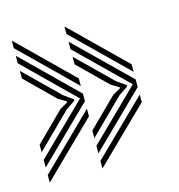

<svg xmlns="http://www.w3.org/2000/svg" viewBox="-75 -601 539 577"><g transform="rotate(-15 194.5 -313.0)"><path d="M175.2 -139.2V-162.8L328.8 -313L175.2 -463.2V-486.8L340.8 -324.8V-301.2ZM175.2 -92.2V-115.8L340.8 -277.8V-254.2ZM175.2 -186.5V-210L263.8 -297.5L288.2 -311.5V-314.8L263.8 -329.2L175.2 -416.2V-439.8L281.8 -335.5L310.5 -315.2V-311L281.8 -291.8ZM340.8 -348.5 175.2 -510.5V-534L340.8 -372ZM11.2 -139.2V-162.8L164.5 -313L11.2 -463.2V-486.8L176.5 -324.8V-301.2ZM11.2 -92.2V-115.8L176.5 -277.8V-254.2ZM11.2 -186.5V-210L99.5 -297.5L124 -311.5V-314.8L99.5 -329.2L11.2 -416.2V-439.8L117.8 -335.5L146.2 -315.2V-311L117.8 -291.8ZM176.5 -348.5 11.2 -510.5V-534L176.5 -372Z"/></g></svg>

Font: Big Shoulders Inline Text Thin
Style: Bold
Weight: 700
Version: Version 2.002